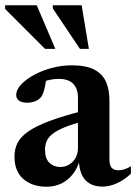

<svg xmlns="http://www.w3.org/2000/svg" viewBox="-22 -697 518 729"><path d="M299 -277.5 303 -238.5Q255 -226.5 224.8 -214.2Q194.5 -202 178 -189Q161.5 -176 155.2 -161.2Q149 -146.5 149 -128.5Q149 -95 165.5 -79Q182 -63 207 -63Q226 -63 241.2 -72.5Q256.5 -82 265.2 -98.2Q274 -114.5 274 -134.5V-326.5Q274 -359 256.5 -378.2Q239 -397.5 200.5 -397.5Q185 -397.5 167.5 -394Q150 -390.5 135.5 -384L155.5 -413.5Q153 -389.5 149.5 -372.2Q146 -355 142 -343.8Q138 -332.5 132 -326.5Q124.5 -317.5 110.5 -312.2Q96.5 -307 81.5 -307Q61.5 -307 50.5 -314.8Q39.5 -322.5 39.5 -336.5Q39.5 -356 57.8 -375.8Q76 -395.5 106.5 -412.2Q137 -429 174.5 -439Q212 -449 251 -449Q304.5 -449 335.8 -432.8Q367 -416.5 380.2 -387Q393.5 -357.5 393.5 -317V-90.5Q393.5 -77 397.2 -68Q401 -59 408.8 -54.8Q416.5 -50.5 427.5 -50.5Q438.5 -50.5 450.5 -54.2Q462.5 -58 475 -65.5V-37.5Q449.5 -13.5 421.5 -1Q393.5 11.5 368 11.5Q337 11.5 317 -1Q297 -13.5 287.5 -36.2Q278 -59 277.5 -90L281.5 -92.5Q273 -59 254.5 -35.8Q236 -12.5 210.8 -0.2Q185.5 12 155 12Q101 12 67 -17Q33 -46 33 -102.5Q33 -130.5 44.2 -153.5Q55.5 -176.5 84.2 -197Q113 -217.5 165.2 -237.2Q217.5 -257 299 -277.5ZM188 -511.5H149L-2.5 -663V-677H117.5ZM315.5 -511.5H281.5L178.5 -665V-677H288Z"/></svg>

Font: Newsreader 24pt SemiBold
Style: Regular
Weight: 600
Designer: Hugues Gentile
Foundry: Production Type
Version: Version 1.003